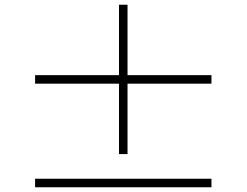

<svg xmlns="http://www.w3.org/2000/svg" viewBox="-20 -817 1040 810"><path d="M872 -500H518V-797H482V-500H128V-464H482V-167H518V-464H872ZM128 -63V-27H872V-63Z"/></svg>

Font: Genne Gothic ExtraLight
Style: Regular
Weight: 250
Designer: Ryoko NISHIZUKA (kana & ideographs); Paul D. Hunt (Latin, Greek & Cyrillic); Wenlong ZHANG (bopomofo); Sandoll Communica
Foundry: Adobe Systems Incorporated
Version: Version 1.004;PS 1.004;hotconv 16.6.51;makeotf.lib2.5.65220